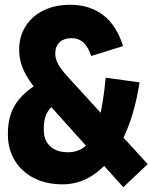

<svg xmlns="http://www.w3.org/2000/svg" viewBox="-20 -753 640 802"><path d="M495 29 167 -336Q129 -379 105.2 -413.5Q81.5 -448 70.8 -479.5Q60 -511 60 -544V-545Q60 -601 86.8 -643.2Q113.5 -685.5 161.5 -709.2Q209.5 -733 273 -733Q355.5 -733 411.5 -689.5Q467.5 -646 494 -560.5L361 -519Q348 -557.5 328.2 -575.5Q308.5 -593.5 278 -593.5Q247.5 -593.5 229.2 -576.5Q211 -559.5 211 -531V-527.5Q211 -507 223.5 -484.2Q236 -461.5 265 -430L597 -67.5ZM241.5 17Q173 17 121.5 -9.5Q70 -36 41.5 -83Q13 -130 13 -190.5V-196.5Q13 -281 58 -336.2Q103 -391.5 182.5 -424L242 -336.5Q203.5 -321 183.2 -292.2Q163 -263.5 163 -219.5V-210.5Q163 -166.5 189.8 -141.8Q216.5 -117 264.5 -117Q310 -117 340.8 -146.2Q371.5 -175.5 391 -243.8Q410.5 -312 421.5 -428.5L563 -409Q542 -273.5 495.8 -178.2Q449.5 -83 384.5 -33Q319.5 17 241.5 17Z"/></svg>

Font: Google Sans Code
Style: Regular
Weight: 400
Monospace: yes
Designer: Google Sans Code Authors
Foundry: Google LLC
Version: Version 6.000